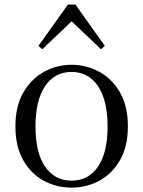

<svg xmlns="http://www.w3.org/2000/svg" viewBox="-20 -818 636 852"><path d="M297.5 14.6Q231.2 14.6 174.4 -15.9Q117.6 -46.5 83 -107.4Q48.4 -168.3 48.4 -257.8Q48.4 -347.6 84.1 -408.5Q119.7 -469.3 176.7 -500Q233.7 -530.6 297.5 -530.6Q362.2 -530.6 419.2 -500.1Q476.2 -469.5 511.9 -408.7Q547.5 -347.8 547.5 -257.8Q547.5 -168 512.4 -107.2Q477.3 -46.3 420.5 -15.8Q363.7 14.6 297.5 14.6ZM297.5 -16.4Q372 -16.4 414.7 -78.2Q457.4 -140.1 457.4 -256.6Q457.4 -373.4 414.7 -436.1Q372 -498.8 297.5 -498.8Q223.1 -498.8 180.3 -436.1Q137.5 -373.4 137.5 -256.6Q137.5 -140.1 180.3 -78.2Q223.1 -16.4 297.5 -16.4ZM428.3 -599.4 270.6 -749.5H325.3L167.6 -599.4L150.8 -614.6L281.3 -797.8H314.7L445.1 -614.6Z"/></svg>

Font: Source Han Serif JP VF
Style: Regular
Weight: 250
Designer: Ryoko NISHIZUKA 西塚涼子 (kana & ideographs); Frank Grießhammer (Latin, Greek & Cyrillic); Wenlong ZHANG 张文龙 (bopomofo); San
Foundry: Adobe
Version: Version 2.001;hotconv 1.1.0;makeotfexe 2.6.0